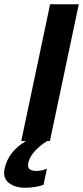

<svg xmlns="http://www.w3.org/2000/svg" viewBox="-100 -664 392 904"><path d="M18 220Q-28 220 -58 197.5Q-88 175 -78 129Q-61 50 22 0H0L136 -644H271L135 0H122Q87 22 63 48.5Q39 75 33 104Q29 125 40 133Q51 141 71 141Q83 141 97 138Q111 135 121 130L105 206Q90 212 66.5 216Q43 220 18 220Z"/></svg>

Font: Kanit Medium
Style: Italic
Weight: 500
Italic angle: -12°
Designer: Katatrad Team
Foundry: CadsonDemak
Version: Version 2.000; ttfautohint (v1.8.3)